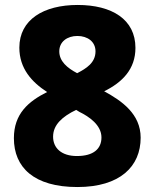

<svg xmlns="http://www.w3.org/2000/svg" viewBox="-20 -744 623 774"><path d="M293 -724C156 -724 58 -665 58 -552C58 -468 108 -413 170 -373C94 -335 36 -285 36 -187C36 -69 117 10 292 10C464 10 547 -73 547 -189C547 -284 472 -337 400 -376C473 -412 526 -465 526 -551C526 -666 431 -724 293 -724ZM292 -599C333 -599 365 -576 365 -537C365 -491 328 -468 291 -449C251 -470 219 -497 219 -537C219 -576 251 -599 292 -599ZM194 -193C194 -242 233 -275 287 -301L300 -293C339 -274 389 -240 389 -190C389 -144 357 -115 290 -115C228 -115 194 -147 194 -193Z"/></svg>

Font: Noto Sans Myanmar UI ExtraBold
Style: Regular
Weight: 800
Designer: Monotype Design Team
Foundry: Monotype Imaging Inc.
Version: Version 2.103